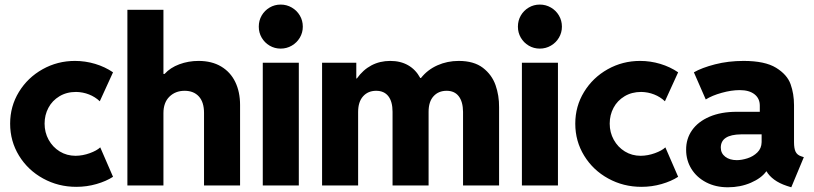

<svg xmlns="http://www.w3.org/2000/svg" viewBox="-20 -794 3485 822"><path d="M23.4 -264.6Q23.4 -338.9 61 -400.4Q98.6 -461.9 162.4 -497.6Q226.1 -533.2 300.8 -533.2Q345.2 -533.2 387.5 -520.5Q429.7 -507.8 463.9 -484.4L407.2 -360.4Q387.2 -379.4 361.1 -389.6Q335 -399.9 305.7 -400.4Q265.1 -400.4 234.4 -381.8Q203.6 -363.3 187.3 -332.5Q170.9 -301.8 170.9 -264.6Q170.9 -227.1 188.2 -195.6Q205.6 -164.1 235.8 -145.5Q266.1 -127 303.7 -127Q334.5 -127.4 364.3 -138.2Q394 -148.9 409.2 -163.1L463.9 -37.1Q434.6 -18.1 393.1 -6.1Q351.6 5.9 306.6 5.9Q229.5 5.9 164.6 -29.8Q99.6 -65.4 61.5 -127.4Q23.4 -189.5 23.4 -264.6Z M525.4 -752H679.7V-477.5H684.6Q709 -504.4 747.8 -518.8Q786.6 -533.2 830.1 -533.2Q886.7 -533.2 926.8 -509.3Q966.8 -485.4 987.3 -442.9Q1007.8 -400.4 1007.8 -344.7V0H853.5V-310.5Q853.5 -356.9 831.3 -381.1Q809.1 -405.3 770.5 -405.3Q731 -405.3 705.3 -380.1Q679.7 -355 679.7 -309.6V0H525.4Z M1105 -525.4H1259.3V0H1105ZM1087.9 -679.7Q1087.9 -706.1 1100.3 -727.5Q1112.8 -749 1134.3 -761.7Q1155.8 -774.4 1181.6 -774.4Q1207.5 -774.4 1229.2 -761.7Q1251 -749 1263.7 -727.5Q1276.4 -706.1 1276.4 -679.7Q1276.4 -654.3 1263.7 -632.8Q1251 -611.3 1229.2 -598.6Q1207.5 -585.9 1181.6 -585.9Q1155.8 -585.9 1134.3 -598.6Q1112.8 -611.3 1100.3 -632.8Q1087.9 -654.3 1087.9 -679.7Z M1358.9 -525.4H1505.4V-458H1507.8Q1534.2 -495.1 1570.3 -514.2Q1606.4 -533.2 1650.9 -533.2Q1694.8 -533.2 1727.3 -514.6Q1759.8 -496.1 1779.3 -460H1782.2Q1810.5 -495.6 1852.8 -514.4Q1895 -533.2 1943.8 -533.2Q2008.8 -533.2 2047.4 -503.7Q2085.9 -474.1 2101.6 -429.4Q2117.2 -384.8 2116.7 -335V0H1962.4V-315.4Q1961.9 -358.9 1943.8 -382.1Q1925.8 -405.3 1892.1 -405.3Q1857.4 -405.3 1836.2 -382.1Q1814.9 -358.9 1814.9 -315.4V0H1660.6V-315.4Q1660.6 -358.9 1642.6 -382.1Q1624.5 -405.3 1590.3 -405.3Q1555.7 -405.3 1534.4 -381.6Q1513.2 -357.9 1513.2 -314.5V0H1358.9Z M2214.4 -525.4H2368.7V0H2214.4ZM2197.3 -679.7Q2197.3 -706.1 2209.7 -727.5Q2222.2 -749 2243.7 -761.7Q2265.1 -774.4 2291 -774.4Q2316.9 -774.4 2338.6 -761.7Q2360.4 -749 2373 -727.5Q2385.7 -706.1 2385.7 -679.7Q2385.7 -654.3 2373 -632.8Q2360.4 -611.3 2338.6 -598.6Q2316.9 -585.9 2291 -585.9Q2265.1 -585.9 2243.7 -598.6Q2222.2 -611.3 2209.7 -632.8Q2197.3 -654.3 2197.3 -679.7Z M2442.9 -264.6Q2442.9 -338.9 2480.5 -400.4Q2518.1 -461.9 2581.8 -497.6Q2645.5 -533.2 2720.2 -533.2Q2764.6 -533.2 2806.9 -520.5Q2849.1 -507.8 2883.3 -484.4L2826.7 -360.4Q2806.6 -379.4 2780.5 -389.6Q2754.4 -399.9 2725.1 -400.4Q2684.6 -400.4 2653.8 -381.8Q2623 -363.3 2606.7 -332.5Q2590.3 -301.8 2590.3 -264.6Q2590.3 -227.1 2607.7 -195.6Q2625 -164.1 2655.3 -145.5Q2685.5 -127 2723.1 -127Q2753.9 -127.4 2783.7 -138.2Q2813.5 -148.9 2828.6 -163.1L2883.3 -37.1Q2854 -18.1 2812.5 -6.1Q2771 5.9 2726.1 5.9Q2648.9 5.9 2584 -29.8Q2519 -65.4 2481 -127.4Q2442.9 -189.5 2442.9 -264.6Z M2917.5 -152.3Q2917 -199.7 2942.9 -236.6Q2968.8 -273.4 3017.8 -294.4Q3066.9 -315.4 3134.3 -315.4H3232.9V-341.8Q3232.9 -372.6 3210.2 -390.4Q3187.5 -408.2 3147 -408.2Q3111.3 -408.2 3070.1 -396.7Q3028.8 -385.3 3001.5 -368.2L2950.7 -484.4Q2984.4 -503.9 3041.3 -518.6Q3098.1 -533.2 3163.6 -533.2Q3254.9 -533.2 3302.5 -503.9Q3350.1 -474.6 3364.7 -433.6Q3379.4 -392.6 3379.4 -343.8V-185.5Q3379.4 -158.2 3386.2 -144.3Q3393.1 -130.4 3409.7 -125L3421.4 -121.1L3367.7 7.8L3349.1 2Q3316.4 -8.8 3294.4 -25.1Q3272.5 -41.5 3261.7 -60.5H3260.7Q3239.7 -31.2 3194.8 -11.7Q3149.9 7.8 3096.2 7.8Q3043.9 7.8 3003.2 -13.4Q2962.4 -34.7 2939.9 -71.3Q2917.5 -107.9 2917.5 -152.3ZM3134.3 -108.4Q3155.3 -108.4 3179.9 -116.2Q3204.6 -124 3222.4 -141.4Q3240.2 -158.7 3240.7 -185.5V-218.8H3152.8Q3065.9 -217.8 3065.9 -162.1Q3065.9 -137.7 3085 -123Q3104 -108.4 3134.3 -108.4Z"/></svg>

Font: Reddit Sans Vanilla ExtraBold
Style: Regular
Weight: 800
Designer: Stephen Hutchings
Foundry: Reddit
Version: Version 1.013